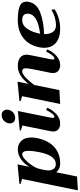

<svg xmlns="http://www.w3.org/2000/svg" viewBox="665 -1410 970 2342"><g transform="rotate(-90 1150.0 -239.0)"><path d="M138 -455Q112 -461 77 -473L80 -487L316 -510L286 -364Q323 -431 380.5 -469Q438 -507 497 -507Q561 -507 602.5 -464.5Q644 -422 644 -342Q644 -309 637 -274Q608 -134 527.5 -62Q447 10 329 10Q290 10 262.5 -3.5Q235 -17 220 -39L168 216L-1 226ZM465 -244Q481 -324 481 -372Q481 -453 439 -453Q414 -453 376 -419Q338 -385 305 -335.5Q272 -286 261 -243L246 -172Q242 -148 242 -136Q242 -95 261.5 -69Q281 -43 318 -43Q375 -43 410.5 -96Q446 -149 465 -244Z M816 -603Q816 -644 846 -674Q876 -704 917 -704Q948 -704 965.5 -686Q983 -668 983 -640Q983 -598 954 -568.5Q925 -539 883 -539Q852 -539 834 -556.5Q816 -574 816 -603ZM717 -75Q717 -88 720 -104L790 -451Q776 -454 728 -470L731 -483L967 -506L887 -111Q883 -91 883 -82Q883 -61 898 -61Q914 -61 937.5 -91.5Q961 -122 980 -162L1007 -147Q977 -79 926.5 -34.5Q876 10 813 10Q774 10 745.5 -10.5Q717 -31 717 -75Z M1719 -147Q1689 -79 1638.5 -34.5Q1588 10 1525 10Q1486 10 1458 -12Q1430 -34 1430 -78Q1430 -93 1433 -109L1465 -265Q1475 -313 1481.5 -351.5Q1488 -390 1488 -410Q1488 -434 1479 -443.5Q1470 -453 1449 -453Q1421 -453 1377 -412.5Q1333 -372 1284 -306L1222 0L1053 10L1148 -455Q1119 -461 1086 -474L1089 -487L1325 -510L1298 -377Q1401 -507 1513 -507Q1581 -507 1617.5 -479.5Q1654 -452 1654 -399Q1654 -382 1649 -357L1599 -110Q1595 -90 1595 -83Q1595 -61 1610 -61Q1626 -61 1649.5 -91.5Q1673 -122 1692 -162Z M2301 -403Q2301 -385 2297 -369Q2279 -276 2166.5 -233Q2054 -190 1905 -186Q1903 -121 1930 -81Q1957 -41 2016 -41Q2057 -41 2108.5 -55.5Q2160 -70 2201 -98L2208 -59Q2168 -30 2104 -10Q2040 10 1971 10Q1859 10 1798.5 -42Q1738 -94 1738 -185Q1738 -217 1745 -248Q1770 -371 1857 -439Q1944 -507 2076 -507Q2192 -507 2246.5 -483Q2301 -459 2301 -403ZM2076 -453Q2013 -453 1972 -394.5Q1931 -336 1913 -250L1910 -235Q2154 -265 2154 -388Q2154 -453 2076 -453Z"/></g></svg>

Font: Trirong ExtraBold
Style: Italic
Weight: 800
Italic angle: -12°
Designer: Katatrad Team
Foundry: CadsonDemak
Version: Version 1.001